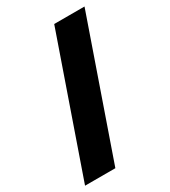

<svg xmlns="http://www.w3.org/2000/svg" viewBox="-196 -872 877 993"><g transform="rotate(-30 242.5 -375.0)"><path d="M292 -777H473L193 27H12Z"/></g></svg>

Font: Bounded
Style: Regular
Weight: 900
Designer: Vlad Churkin
Version: Version 1.0